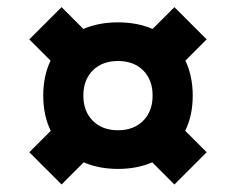

<svg xmlns="http://www.w3.org/2000/svg" viewBox="-20 -522 644 524"><path d="M60 -106.5 118.5 -165Q98 -207 98 -261Q98 -314.5 118 -356.5L60 -414.5L148 -502.5L207.5 -443Q249.5 -461 302 -461Q354.5 -461 396.5 -443L456 -502.5L544 -414.5L486 -356.5Q506 -314.5 506 -261Q506 -207 485.5 -165L544 -106.5L456 -18.5L395.5 -79Q354 -61 302 -61Q250 -61 208.5 -79L148 -18.5ZM302 -166.5Q345 -166.5 370.8 -192.5Q396.5 -218.5 396.5 -261Q396.5 -304 370.8 -329.8Q345 -355.5 302 -355.5Q259 -355.5 233.2 -329.8Q207.5 -304 207.5 -261Q207.5 -218.5 233.2 -192.5Q259 -166.5 302 -166.5Z"/></svg>

Font: Newsreader 6pt ExtraBold
Style: Regular
Weight: 800
Designer: Hugues Gentile
Foundry: Production Type
Version: Version 1.003; ttfautohint (v1.8.3)